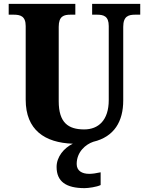

<svg xmlns="http://www.w3.org/2000/svg" viewBox="-20 -734 746 994"><path d="M418 240C437 240 481 234 501 224V158C478 163 459 166 442 166C404 166 377 150 377 115C377 52 424 13 463 0C572 -26 618 -106 618 -214V-595C618 -651 646 -658 681 -658H706V-714H457V-658H481C516 -658 543 -651 543 -599V-216C543 -111 489 -64 416 -64C333 -64 284 -99 284 -210V-595C284 -651 311 -658 346 -658H370V-714H25V-658H50C85 -658 113 -651 113 -599V-218C113 -61 212 5 357 10C311 32 273 78 273 130C273 206 322 240 418 240Z"/></svg>

Font: Noto Serif Hebrew SemiCondensed ExtraBold
Style: Regular
Weight: 800
Width: 4
Designer: Monotype Design Team
Foundry: Monotype Imaging Inc.
Version: Version 2.004